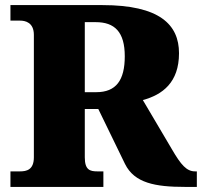

<svg xmlns="http://www.w3.org/2000/svg" viewBox="-20 -734 793 754"><path d="M21 0H386V-61H362C333 -61 313 -67 313 -116V-306H366L471 -90C508 -15 590 0 706 0H753V-61H746C713 -61 691 -86 655 -148L541 -341C618 -362 683 -410 683 -525C683 -638 606 -714 382 -714H21V-653H59C79 -653 113 -646 113 -597V-116C113 -67 84 -61 59 -61H21ZM358 -372H313V-647H356C430 -647 470 -609 470 -513C470 -419 436 -372 358 -372Z"/></svg>

Font: Noto Serif Malayalam Black
Style: Regular
Weight: 900
Designer: Indian type Foundry, Jelle Bosma, Monotype Design Team
Foundry: Monotype Imaging Inc.
Version: Version 2.104